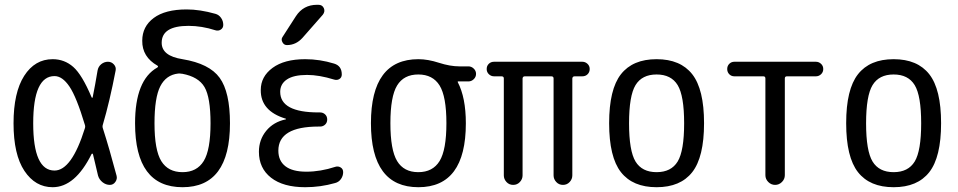

<svg xmlns="http://www.w3.org/2000/svg" viewBox="-20 -780 4040 810"><path d="M210 -459Q120.1 -459 120.1 -259.8Q120.1 -60.5 210 -60.5Q282.2 -60.5 337.9 -238.3Q340.8 -246.1 337.9 -253.9Q302.7 -371.1 272.9 -415Q243.2 -459 210 -459ZM202.1 9.8Q128.9 9.8 83 -59.1Q37.1 -127.9 37.1 -259.8Q37.1 -389.6 82 -460Q127 -530.3 202.1 -530.3Q252 -530.3 289.1 -497.6Q326.2 -464.8 366.2 -370.1Q369.1 -364.3 371.1 -370.1Q381.8 -422.9 391.6 -482.4Q394.5 -499 407.2 -509.3Q419.9 -519.5 435.5 -519.5Q450.2 -519.5 460.4 -508.3Q470.7 -497.1 467.8 -482.4Q442.4 -350.6 414.1 -254.9Q411.1 -246.1 414.1 -238.3Q441.4 -153.3 471.7 -39.1Q475.6 -25.4 466.8 -12.7Q458 0 443.4 0Q426.8 0 412.6 -11.2Q398.4 -22.5 393.6 -39.1Q391.6 -46.9 383.8 -80.6Q376 -114.3 372.1 -129.9Q371.1 -131.8 369.1 -131.8Q367.2 -131.8 366.2 -129.9Q296.9 9.8 202.1 9.8Z M731.4 -469.7Q680.7 -463.9 656.2 -416Q631.8 -368.2 631.8 -259.8Q631.8 -146.5 660.6 -100.1Q689.5 -53.7 750 -53.7Q810.5 -53.7 839.4 -100.6Q868.2 -147.5 868.2 -259.8Q868.2 -369.1 842.8 -412.6Q817.4 -456.1 749 -468.8H747.1Q737.3 -470.7 731.4 -469.7ZM549.8 -259.8Q549.8 -442.4 643.6 -495.1Q649.4 -499 644.5 -502.9Q579.1 -540 580.1 -608.4Q580.1 -668 628.4 -704.1Q676.8 -740.2 767.6 -740.2Q823.2 -740.2 888.7 -721.7Q903.3 -717.8 912.6 -704.6Q921.9 -691.4 921.9 -674.8Q921.9 -662.1 911.6 -655.3Q901.4 -648.4 888.7 -652.3Q831.1 -670.9 775.4 -670.9Q662.1 -670.9 662.1 -599.6Q662.1 -543.9 750 -530.3Q863.3 -511.7 906.7 -451.7Q950.2 -391.6 950.2 -259.8Q950.2 9.8 750 9.8Q549.8 9.8 549.8 -259.8Z M1185.5 -276.4Q1186.5 -276.4 1186.5 -278.3Q1186.5 -279.3 1185.5 -279.3Q1079.1 -311.5 1080.1 -400.4Q1080.1 -457 1129.9 -493.7Q1179.7 -530.3 1267.6 -530.3Q1329.1 -530.3 1389.6 -511.7Q1421.9 -502 1421.9 -465.8Q1421.9 -453.1 1412.1 -446.8Q1402.3 -440.4 1389.6 -444.3Q1326.2 -463.9 1275.4 -463.9Q1218.8 -463.9 1190.4 -444.8Q1162.1 -425.8 1162.1 -392.6Q1162.1 -305.7 1324.2 -305.7H1330.1Q1342.8 -305.7 1351.6 -297.4Q1360.4 -289.1 1360.4 -275.9Q1360.4 -262.7 1351.6 -254.4Q1342.8 -246.1 1330.1 -246.1H1324.2Q1154.3 -246.1 1154.3 -144.5Q1154.3 -101.6 1184.1 -78.6Q1213.9 -55.7 1272.5 -55.7Q1332 -55.7 1394.5 -76.2Q1406.2 -80.1 1417 -73.7Q1427.7 -67.4 1427.7 -53.7Q1427.7 -38.1 1418.5 -24.9Q1409.2 -11.7 1393.6 -7.8Q1332 9.8 1267.6 9.8Q1174.8 9.8 1123.5 -30.3Q1072.3 -70.3 1072.3 -139.6Q1072.3 -190.4 1103 -228Q1133.8 -265.6 1185.5 -276.4ZM1317.4 -759.8H1323.2Q1339.8 -759.8 1346.2 -745.6Q1352.5 -731.4 1341.8 -717.8L1255.9 -620.1Q1228.5 -589.8 1190.4 -589.8Q1177.7 -589.8 1171.4 -602.1Q1165 -614.3 1171.9 -624L1228.5 -711.9Q1259.8 -759.8 1317.4 -759.8Z M1834.5 -419.4Q1805.7 -465.8 1744.6 -465.8Q1683.6 -465.8 1655.3 -419.4Q1627 -373 1627 -260.3Q1627 -147.5 1655.3 -100.6Q1683.6 -53.7 1744.6 -53.7Q1805.7 -53.7 1834.5 -100.6Q1863.3 -147.5 1863.3 -260.3Q1863.3 -373 1834.5 -419.4ZM1745.1 -530.3Q1785.2 -530.3 1832 -515.1Q1878.9 -500 1918 -500H1956.1Q1968.8 -500 1978.5 -490.7Q1988.3 -481.4 1988.3 -468.3Q1988.3 -455.1 1978.5 -445.8Q1968.8 -436.5 1956.1 -436.5H1912.1Q1911.1 -436.5 1911.1 -435.5V-433.6Q1945.3 -368.2 1945.3 -259.8Q1945.3 9.8 1745.1 9.8Q1544.9 9.8 1544.9 -260.3Q1544.9 -530.3 1745.1 -530.3Z M2064.5 -458Q2051.8 -458 2042.5 -466.8Q2033.2 -475.6 2033.2 -488.8Q2033.2 -502 2042 -510.7Q2050.8 -519.5 2064.5 -519.5H2436.5Q2449.2 -519.5 2458.5 -510.7Q2467.8 -502 2467.8 -488.8Q2467.8 -475.6 2459 -466.8Q2450.2 -458 2436.5 -458H2404.3Q2395.5 -458 2394.5 -449.2V-40Q2394.5 -24.4 2383.3 -12.2Q2372.1 0 2355 0Q2337.9 0 2326.7 -12.2Q2315.4 -24.4 2315.4 -40V-449.2Q2315.4 -458 2305.7 -458H2194.3Q2185.5 -458 2184.6 -449.2V-40Q2184.6 -24.4 2173.3 -12.2Q2162.1 0 2145 0Q2127.9 0 2116.7 -12.2Q2105.5 -24.4 2105.5 -40V-449.2Q2105.5 -458 2095.7 -458Z M2838.9 -420.9Q2811.5 -465.8 2750 -465.8Q2688.5 -465.8 2661.1 -420.9Q2633.8 -376 2633.8 -259.8Q2633.8 -143.6 2661.1 -98.6Q2688.5 -53.7 2750 -53.7Q2811.5 -53.7 2838.9 -98.6Q2866.2 -143.6 2866.2 -259.8Q2866.2 -376 2838.9 -420.9ZM2900.4 -53.7Q2850.6 9.8 2750 9.8Q2649.4 9.8 2599.6 -53.7Q2549.8 -117.2 2549.8 -260.3Q2549.8 -403.3 2599.6 -466.8Q2649.4 -530.3 2750 -530.3Q2850.6 -530.3 2900.4 -466.8Q2950.2 -403.3 2950.2 -260.3Q2950.2 -117.2 2900.4 -53.7Z M3078.1 -458Q3065.4 -458 3056.6 -466.8Q3047.9 -475.6 3047.9 -488.8Q3047.9 -502 3056.6 -510.7Q3065.4 -519.5 3078.1 -519.5H3421.9Q3434.6 -519.5 3443.8 -510.7Q3453.1 -502 3453.1 -488.8Q3453.1 -475.6 3443.8 -466.8Q3434.6 -458 3421.9 -458H3299.8Q3291 -458 3291 -449.2V-41Q3291 -24.4 3278.8 -12.2Q3266.6 0 3250 0Q3233.4 0 3221.2 -12.2Q3209 -24.4 3209 -41V-449.2Q3209 -458 3200.2 -458Z M3838.9 -420.9Q3811.5 -465.8 3750 -465.8Q3688.5 -465.8 3661.1 -420.9Q3633.8 -376 3633.8 -259.8Q3633.8 -143.6 3661.1 -98.6Q3688.5 -53.7 3750 -53.7Q3811.5 -53.7 3838.9 -98.6Q3866.2 -143.6 3866.2 -259.8Q3866.2 -376 3838.9 -420.9ZM3900.4 -53.7Q3850.6 9.8 3750 9.8Q3649.4 9.8 3599.6 -53.7Q3549.8 -117.2 3549.8 -260.3Q3549.8 -403.3 3599.6 -466.8Q3649.4 -530.3 3750 -530.3Q3850.6 -530.3 3900.4 -466.8Q3950.2 -403.3 3950.2 -260.3Q3950.2 -117.2 3900.4 -53.7Z"/></svg>

Font: Rounded Mgen+ 1mn regular
Style: Regular
Weight: 400
Designer: [Source Han Sans]
Ryoko NISHIZUKA  (kana & ideographs); Paul D. Hunt (Latin, Greek & Cyrillic); Wenlong ZHANG  (bopomofo
Version: Version 1.059.20150602